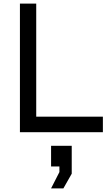

<svg xmlns="http://www.w3.org/2000/svg" viewBox="-20 -730 613 1060"><path d="M180 -86H548V0H90V-710H180ZM262 75H376V229L330 310H262L308 220V189H262Z"/></svg>

Font: Violet Sans
Style: Regular
Weight: 400
Designer: Calvin Waterman
Foundry: Violet Office
Version: Version 1.013